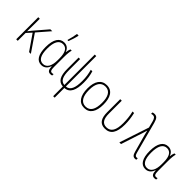

<svg xmlns="http://www.w3.org/2000/svg" viewBox="119 -1908 3263 3263"><g transform="rotate(45 1750.0 -277.0)"><path d="M110 0H147V-188L228 -277L419 0H462L253 -306L447 -530H401L195 -290C178 -270 164 -251 147 -229H145C147 -283 147 -327 147 -381V-530H110Z M736 -614V-606H760C779 -655 804 -730 815 -786V-794H777C771 -745 749 -655 736 -614ZM719 10C800 10 839 -46 859 -101H862C864 -22 887 10 938 10C955 10 970 7 978 3V-31C968 -26 954 -24 945 -24C911 -24 897 -47 897 -124V-356C897 -443 903 -490 914 -530H883C872 -502 864 -473 862 -442H859C838 -504 793 -540 728 -540C622 -540 556 -448 556 -260C556 -85 613 10 719 10ZM725 -24C637 -24 594 -106 594 -259C594 -418 640 -505 732 -505C815 -505 860 -436 860 -293V-243C860 -117 818 -24 725 -24Z M1238 7V240H1274V7C1398 0 1444 -112 1444 -292C1444 -387 1432 -453 1410 -530H1373C1394 -455 1406 -387 1406 -293C1406 -129 1370 -34 1274 -29V-760H1238V-29C1146 -35 1116 -122 1116 -262V-530H1080V-255C1080 -94 1124 1 1238 7Z M1751 10C1881 10 1944 -93 1944 -265C1944 -429 1887 -539 1752 -539C1625 -539 1556 -440 1556 -266C1556 -93 1623 10 1751 10ZM1751 -24C1645 -24 1594 -114 1594 -266C1594 -419 1647 -505 1752 -505C1863 -505 1906 -409 1906 -266C1906 -112 1858 -24 1751 -24Z M2248 10C2379 10 2443 -84 2443 -283C2443 -369 2433 -442 2413 -530H2376C2398 -443 2405 -354 2405 -278C2405 -110 2357 -25 2251 -25C2157 -25 2117 -90 2117 -225V-530H2080V-218C2080 -65 2132 10 2248 10Z M2972 9C2985 9 2993 7 3001 5V-30C2995 -28 2986 -26 2976 -26C2951 -26 2937 -41 2924 -90L2773 -655C2750 -742 2721 -766 2670 -766C2650 -766 2637 -762 2627 -758V-724C2637 -728 2649 -732 2663 -732C2701 -732 2721 -710 2737 -648L2766 -534L2589 0H2629L2763 -412C2770 -433 2775 -453 2781 -473H2784C2790 -448 2796 -419 2805 -385L2888 -84C2906 -17 2926 9 2972 9Z M3219 10C3300 10 3339 -46 3359 -101H3362C3364 -22 3387 10 3438 10C3455 10 3470 7 3478 3V-31C3468 -26 3454 -24 3445 -24C3411 -24 3397 -47 3397 -124V-356C3397 -443 3403 -490 3414 -530H3383C3372 -502 3364 -473 3362 -442H3359C3338 -504 3293 -540 3228 -540C3122 -540 3056 -448 3056 -260C3056 -85 3113 10 3219 10ZM3225 -24C3137 -24 3094 -106 3094 -259C3094 -418 3140 -505 3232 -505C3315 -505 3360 -436 3360 -293V-243C3360 -117 3318 -24 3225 -24Z"/></g></svg>

Font: Noto Sans Mono ExtraCondensed ExtraLight
Style: Regular
Weight: 200
Width: 2
Designer: Monotype Design Team
Foundry: Monotype Imaging Inc.
Version: Version 2.014